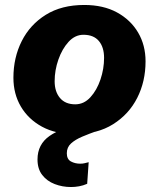

<svg xmlns="http://www.w3.org/2000/svg" viewBox="-20 -530 640 773"><path d="M281 10Q204 10 149 -20Q94 -50 64 -101Q34 -152 34 -217Q34 -298 67.5 -364.5Q101 -431 164.5 -470.5Q228 -510 319 -510Q396 -510 451 -480Q506 -450 536 -399Q566 -348 566 -283Q566 -202 532.5 -136Q499 -70 435.5 -30Q372 10 281 10ZM283 -110Q318 -110 344 -138.5Q370 -167 384.5 -210Q399 -253 399 -297Q399 -340 378 -365Q357 -390 316 -390Q282 -390 256 -361.5Q230 -333 215 -290Q200 -247 200 -203Q200 -161 221.5 -135.5Q243 -110 283 -110ZM266 223Q231 223 200 211Q169 199 150 174.5Q131 150 131 112Q131 51 180 17Q229 -17 315 -30L374 -4Q340 8 311.5 20Q283 32 266 47.5Q249 63 249 87Q249 111 265.5 120Q282 129 303 129Q313 129 321 127Q329 125 337 123L331 210Q315 217 298.5 220Q282 223 266 223Z"/></svg>

Font: Work Sans
Style: Bold Italic
Weight: 700
Italic angle: -13°
Designer: Wei Huang
Foundry: Wei Huang
Version: Version 2.010; ttfautohint (v1.8.3)